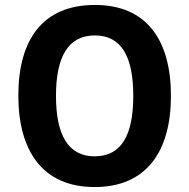

<svg xmlns="http://www.w3.org/2000/svg" viewBox="-20 -796 764 775"><path d="M670 -409C670 -633 573 -776 363 -776C154 -776 54 -638 54 -410C54 -187 152 -41 362 -41C572 -41 670 -186 670 -409ZM206 -409C206 -565 254 -653 363 -653C471 -653 518 -566 518 -409C518 -252 471 -165 362 -165C254 -165 206 -253 206 -409Z"/></svg>

Font: Noto Sans Tamil UI SemiCondensed
Style: Bold
Weight: 700
Width: 4
Designer: Jelle Bosma - Monotype Design Team
Foundry: Monotype Imaging Inc.
Version: Version 2.004